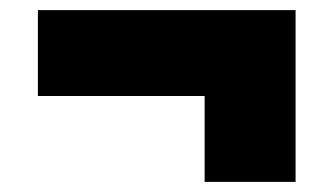

<svg xmlns="http://www.w3.org/2000/svg" viewBox="-20 -455 660 380"><path d="M385 -95V-265H55V-435H565V-95Z"/></svg>

Font: Montserrat Black
Style: Regular
Weight: 900
Designer: Julieta Ulanovsky
Foundry: Julieta Ulanovsky
Version: Version 9.000; ttfautohint (v1.8.4.7-5d5b)